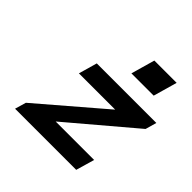

<svg xmlns="http://www.w3.org/2000/svg" viewBox="-179 -849 1005 1005"><g transform="rotate(45 323.5 -347.0)"><path d="M206.1 -470.2H647L629.4 -408.2L269 -103H553.7L523.9 0H71.3L89.4 -62L445.3 -367.2H176.8ZM408.7 -693.8H573.7L536.1 -561.5H371.1Z"/></g></svg>

Font: Cantarell
Style: Bold Italic
Weight: 700
Italic angle: -16°
Designer: Dave Crossland
Version: Version 1.004